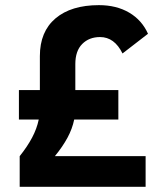

<svg xmlns="http://www.w3.org/2000/svg" viewBox="-20 -723 626 743"><path d="M56.2 0V-118.7Q85.9 -155.8 104.2 -190.4Q122.6 -225.1 129.9 -260.3H53.2V-374.5H134.3V-505.9Q134.3 -600.6 194.8 -651.9Q255.4 -703.1 362.8 -703.1Q430.7 -703.1 480 -674.1Q529.3 -645 552.7 -592.3L454.1 -516.1Q422.9 -579.6 367.2 -579.6Q324.7 -579.6 298.1 -552.7Q271.5 -525.9 271.5 -475.1V-374.5H438V-260.3H267.1Q259.8 -224.6 241.2 -190.2Q222.7 -155.8 192.4 -118.7H543.5V0Z"/></svg>

Font: Cascadia Code NF
Style: Bold
Weight: 700
Monospace: yes
Designer: Aaron Bell
Foundry: Saja Typeworks
Version: Version 2404.023; ttfautohint (v1.8.4)